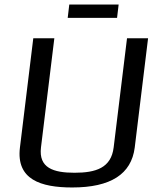

<svg xmlns="http://www.w3.org/2000/svg" viewBox="-20 -818 674 848"><path d="M309 -55C216 -55 150 -76 161 -167L220 -649H127L68 -166C51 -25 160 10 299 10C469 10 560 -49 575 -166L634 -649H541L482 -167C471 -76 403 -55 309 -55ZM497 -739 504 -798H286L279 -739Z"/></svg>

Font: Gamestation Display
Style: Italic
Weight: 400
Designer: Jonas Hecksher
Foundry: Jonas Hecksher, Playtypeª, e-types AS
Version: Version 1.003